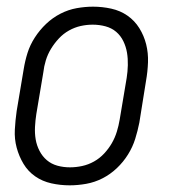

<svg xmlns="http://www.w3.org/2000/svg" viewBox="-20 -548 515 576"><path d="M189 8Q161 8 134 2Q107 -4 85.5 -19Q64 -34 50.5 -56.5Q37 -79 30 -105Q23 -131 24.5 -159Q26 -187 30 -215L51 -340Q55 -365 62.5 -389Q70 -413 84.5 -435.5Q99 -458 118.5 -476.5Q138 -495 161.5 -507Q185 -519 210 -523.5Q235 -528 259 -528Q287 -528 314 -522Q341 -516 362.5 -501Q384 -486 398 -463.5Q412 -441 418.5 -415Q425 -389 424 -361Q423 -333 418 -305L398 -180Q393 -155 385.5 -131Q378 -107 364 -84.5Q350 -62 330.5 -43.5Q311 -25 287.5 -13Q264 -1 238.5 3.5Q213 8 189 8ZM190 -46Q208 -46 226.5 -50Q245 -54 262 -63.5Q279 -73 292.5 -87.5Q306 -102 315.5 -118.5Q325 -135 330.5 -153Q336 -171 339 -189L360 -314Q363 -333 363.5 -352.5Q364 -372 361 -390Q358 -408 350 -424.5Q342 -441 328.5 -452.5Q315 -464 296.5 -469Q278 -474 258 -474Q240 -474 222 -470Q204 -466 187 -456.5Q170 -447 156.5 -432.5Q143 -418 133 -401.5Q123 -385 117.5 -367Q112 -349 110 -331L89 -206Q86 -187 85 -167.5Q84 -148 87 -130Q90 -112 98.5 -95.5Q107 -79 120.5 -67.5Q134 -56 152 -51Q170 -46 190 -46Z"/></svg>

Font: Iosevka QP Light
Style: Italic
Weight: 300
Italic angle: -9°
Designer: Belleve Invis
Foundry: Belleve Invis
Version: Version 20.0.0; ttfautohint (v1.8.4)